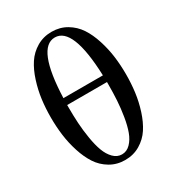

<svg xmlns="http://www.w3.org/2000/svg" viewBox="-180 -854 901 979"><g transform="rotate(-30 271.0 -365.0)"><path d="M56.4 -260.3Q49.8 -311 49.8 -365.2Q49.8 -419.4 56.4 -470Q63 -520.5 79.1 -571Q95.2 -621.6 119.6 -658.7Q144 -695.8 183.1 -719Q222.2 -742.2 271 -742.2Q319.8 -742.2 358.9 -719Q397.9 -695.8 422.4 -658.7Q446.8 -621.6 462.9 -571Q479 -520.5 485.6 -470Q492.2 -419.4 492.2 -365.2Q492.2 -311 485.6 -260.3Q479 -209.5 462.9 -159.2Q446.8 -108.9 422.4 -71.5Q397.9 -34.2 358.9 -11Q319.8 12.2 271 12.2Q222.2 12.2 183.1 -11Q144 -34.2 119.6 -71.5Q95.2 -108.9 79.1 -159.2Q63 -209.5 56.4 -260.3ZM153.8 -365.2Q153.8 -315.4 156.5 -271.2Q159.2 -227.1 167 -179.7Q174.8 -132.3 187.3 -98.6Q199.7 -64.9 221.2 -43Q242.7 -21 271 -21Q299.3 -21 320.8 -43Q342.3 -64.9 354.7 -98.6Q367.2 -132.3 375 -179.7Q382.8 -227.1 385.5 -271.2Q388.2 -315.4 388.2 -365.2V-378.9H153.8ZM154.8 -418.9H387.2Q377 -709 271 -709Q165 -709 154.8 -418.9Z"/></g></svg>

Font: Heuristica
Style: Regular
Weight: 400
Version: Version 1.0.2